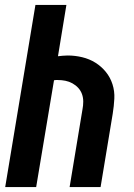

<svg xmlns="http://www.w3.org/2000/svg" viewBox="-20 -755 540 775"><path d="M1 0 123 -735H248L214 -528Q223 -529 233 -530Q243 -531 253 -531Q283 -531 312 -524Q341 -517 365 -502Q389 -487 407 -465Q425 -443 434 -415Q443 -387 441.5 -357Q440 -327 435 -296L386 0H261L313 -314Q316 -329 316 -345Q316 -361 311 -375Q306 -389 296 -400Q286 -411 272.5 -418.5Q259 -426 244 -429Q229 -432 213 -432Q209 -432 205.5 -432Q202 -432 198 -431L126 0Z"/></svg>

Font: Iosevka Curly XBdObl
Style: Regular
Weight: 800
Italic angle: -9°
Monospace: yes
Designer: Belleve Invis
Foundry: Belleve Invis
Version: Version 11.1.0; ttfautohint (v1.8.3)